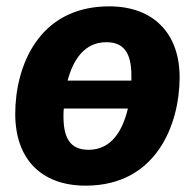

<svg xmlns="http://www.w3.org/2000/svg" viewBox="-20 -568 614 605"><path d="M324 -548C100 -548 28 -357 28 -209C28 -68 109 17 250 17C473 17 545 -176 546 -322C547 -461 465 -548 324 -548ZM315 -435C368 -435 394 -404 394 -330V-314H193C210 -378 245 -435 315 -435ZM259 -96C205 -96 180 -128 180 -201C180 -209 180 -217 181 -226H383C367 -159 333 -96 259 -96Z"/></svg>

Font: Fira Sans
Style: Bold Italic
Weight: 700
Italic angle: -8°
Designer: bBox Type GmbH & Carrois Corporate GbR & Edenspiekermann AG
Foundry: bBox Type GmbH & Carrois Corporate GbR & Edenspiekermann AG
Version: Version 4.301;PS 004.301;hotconv 1.0.88;makeotf.lib2.5.64775